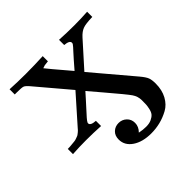

<svg xmlns="http://www.w3.org/2000/svg" viewBox="-167 -593 942 942"><g transform="rotate(-45 303.5 -122.5)"><path d="M22 0V-36Q37 -36 49 -37.5Q61 -39 69.5 -39.5Q78 -40 86.5 -43.5Q95 -47 98.5 -48Q102 -49 108 -54Q114 -59 115 -59.5Q116 -60 122 -66L128 -73L253 -214L110 -383Q94 -402 84.5 -405.5Q75 -409 42 -409H27V-445Q82 -442 137 -442Q197 -442 257 -445V-409L232 -406L217 -401Q223 -392 316 -283Q335 -305 352 -324.5Q369 -344 378 -353.5Q387 -363 394 -371Q401 -379 403 -382.5Q405 -386 405 -390Q405 -406 370 -409V-445Q421 -442 473 -442Q520 -442 565 -445V-409Q518 -408 498.5 -400.5Q479 -393 460 -372L347 -246V-245L522 -38Q543 -13 548.5 2Q554 17 554 42Q554 87 536 120Q518 153 488.5 169Q459 185 428.5 192.5Q398 200 366 200Q306 200 268.5 174.5Q231 149 231 108Q231 81 247.5 65.5Q264 50 288 50Q312 50 329 66Q346 82 346 107Q346 133 325 154Q350 159 371 159Q393 159 408 152Q423 145 431 136Q439 127 443 110Q447 93 447.5 82Q448 71 448 52Q448 25 432.5 2.5Q417 -20 341 -109Q306 -150 284 -176Q270 -160 254.5 -143Q239 -126 230 -116Q221 -106 211.5 -95.5Q202 -85 197 -79.5Q192 -74 188 -68.5Q184 -63 182.5 -60Q181 -57 181 -55Q181 -38 217 -36V0Q166 -3 115 -3Q68 -3 22 0Z"/></g></svg>

Font: CMU Serif
Style: Bold
Weight: 700
Version: Version 0.7.0